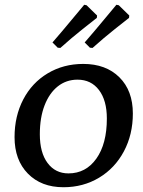

<svg xmlns="http://www.w3.org/2000/svg" viewBox="-20 -776 598 805"><path d="M41 -201Q41 -289 77.5 -359Q114 -429 180 -468.5Q246 -508 329 -508Q424 -508 480.5 -452Q537 -396 537 -300Q537 -212 499.5 -141.5Q462 -71 395.5 -31Q329 9 246 9Q153 9 97 -48Q41 -105 41 -201ZM428 -279Q428 -355 395 -398.5Q362 -442 305 -442Q258 -442 222.5 -414Q187 -386 167 -334.5Q147 -283 147 -213Q147 -136 179.5 -92.5Q212 -49 267 -49Q340 -49 384 -111Q428 -173 428 -279ZM233 -575 222 -576 200 -598Q240 -644 280.5 -693Q321 -742 333 -756L343 -754L387 -711L386 -701Q373 -691 327 -654.5Q281 -618 233 -575ZM368 -575 357 -576 335 -598Q375 -644 415.5 -693Q456 -742 468 -756L478 -754L522 -711L521 -701Q508 -691 462 -654.5Q416 -618 368 -575Z"/></svg>

Font: Alegreya SC Medium
Style: Italic
Weight: 500
Italic angle: -7°
Designer: Juan Pablo del Peral
Foundry: Huerta Tipografica
Version: Version 2.007; ttfautohint (v1.6)